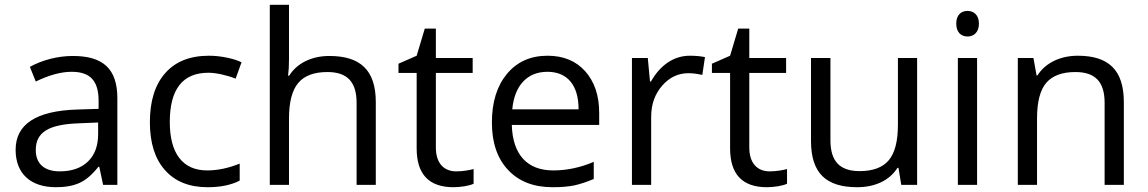

<svg xmlns="http://www.w3.org/2000/svg" viewBox="-20 -780 4842 810"><path d="M475.1 0V-365.2C475.1 -490.2 414.6 -543.9 287.1 -543.9C224.1 -543.9 158.7 -526.9 106 -498L130.9 -436C187 -463.4 237.8 -477.1 282.2 -477.1C361.8 -477.1 396 -438 396 -354V-320.8L305.2 -317.9C132.3 -312.5 45.9 -255.9 45.9 -147.9C45.9 -46.9 109.9 9.8 215.8 9.8C255.4 9.8 288.6 3.9 315.4 -8.3C341.8 -20 368.2 -42.5 395 -76.2H398.9L415 0ZM231.9 -57.1C168 -57.1 130.9 -88.4 130.9 -147C130.9 -221.7 184.1 -255.4 313 -259.8L394 -263.2V-214.8C394 -165 379.9 -126.5 351.1 -98.6C322.3 -70.8 282.2 -57.1 231.9 -57.1Z M856 9.8C910.2 9.8 955.6 0.5 991.2 -18.1V-89.8C944.3 -70.8 898.4 -61 854 -61C750 -61 696.3 -133.8 696.3 -265.1C696.3 -403.8 750.5 -473.1 859.4 -473.1C892.1 -473.1 938.5 -462.4 974.1 -448.2L999 -517.1C984.4 -524.4 964.4 -531.2 938.5 -536.6C912.6 -542 887.2 -544.9 861.3 -544.9C781.7 -544.9 720.2 -520.5 677.2 -471.7C633.8 -422.9 612.3 -353.5 612.3 -264.2C612.3 -176.8 633.8 -109.4 676.3 -62C718.8 -14.2 778.3 9.8 856 9.8Z M1565.4 0V-349.1C1565.4 -484.4 1500 -543.9 1369.1 -543.9C1293.5 -543.9 1231.9 -512.2 1200.2 -460.9H1195.3C1197.8 -479 1199.2 -502 1199.2 -529.8V-759.8H1118.2V0H1199.2V-279.8C1199.2 -349.6 1212.4 -399.4 1238.3 -430.2C1264.2 -460.9 1305.2 -476.1 1361.3 -476.1C1445.8 -476.1 1484.4 -433.6 1484.4 -346.2V0Z M1904.8 -57.1C1851.6 -57.1 1818.8 -92.8 1818.8 -157.2V-472.2H1974.1V-535.2H1818.8V-659.2H1772L1737.8 -544.9L1661.1 -511.2V-472.2H1737.8V-153.8C1737.8 -44.9 1789.6 9.8 1893.1 9.8C1906.7 9.8 1922.4 8.3 1939.5 5.9C1956.5 2.9 1969.2 -0.5 1978 -4.9V-66.9C1962.4 -62.5 1933.6 -57.1 1904.8 -57.1Z M2311 9.8C2347.2 9.8 2377.9 7.3 2403.8 2C2429.2 -3.9 2456.1 -12.7 2484.9 -24.9V-97.2C2428.7 -73.2 2371.6 -61 2314 -61C2204.6 -61 2142.6 -127.4 2139.2 -252.9H2507.8V-304.2C2507.8 -376.5 2488.3 -434.6 2449.2 -479C2410.2 -522.9 2356.9 -544.9 2290 -544.9C2218.3 -544.9 2161.6 -519.5 2119.1 -468.8C2076.7 -418 2055.2 -349.6 2055.2 -263.2C2055.2 -177.7 2078.1 -110.8 2124 -62.5C2169.4 -14.2 2231.9 9.8 2311 9.8ZM2289.1 -477.1C2373.5 -477.1 2420.9 -420.9 2420.9 -318.8H2141.1C2150.4 -418 2203.1 -477.1 2289.1 -477.1Z M2890.1 -544.9C2823.2 -544.9 2765.6 -505.9 2726.1 -436H2722.2L2712.9 -535.2H2646V0H2727.1V-287.1C2727.1 -339.4 2742.7 -383.3 2773.4 -418.5C2804.2 -453.6 2840.8 -471.2 2884.3 -471.2C2901.4 -471.2 2920.9 -468.8 2942.9 -463.9L2954.1 -539.1C2935.1 -543 2914.1 -544.9 2890.1 -544.9Z M3227.1 -57.1C3173.8 -57.1 3141.1 -92.8 3141.1 -157.2V-472.2H3296.4V-535.2H3141.1V-659.2H3094.2L3060.1 -544.9L2983.4 -511.2V-472.2H3060.1V-153.8C3060.1 -44.9 3111.8 9.8 3215.3 9.8C3229 9.8 3244.6 8.3 3261.7 5.9C3278.8 2.9 3291.5 -0.5 3300.3 -4.9V-66.9C3284.7 -62.5 3255.9 -57.1 3227.1 -57.1Z M3401.4 -535.2V-185.1C3401.4 -48.8 3465.8 9.8 3596.2 9.8C3671.9 9.8 3732.9 -19 3766.1 -71.8H3770.5L3782.2 0H3849.1V-535.2H3768.1V-253.9C3768.1 -184.6 3755.4 -134.8 3729.5 -104C3703.6 -73.2 3662.6 -58.1 3606.4 -58.1C3522 -58.1 3483.4 -100.6 3483.4 -188V-535.2Z M4102.1 -535.2H4021V0H4102.1ZM4014.2 -680.2C4014.2 -643.6 4034.7 -626 4062 -626C4087.9 -626 4109.9 -643.6 4109.9 -680.2C4109.9 -716.8 4087.9 -733.9 4062 -733.9C4034.7 -733.9 4014.2 -717.3 4014.2 -680.2Z M4721.2 0V-349.1C4721.2 -485.8 4655.8 -544.9 4526.9 -544.9C4453.1 -544.9 4390.1 -514.6 4356.9 -461.9H4353L4339.8 -535.2H4273.9V0H4355V-280.8C4355 -350.6 4368.2 -400.4 4394 -430.7C4419.9 -460.9 4460.9 -476.1 4517.1 -476.1C4601.6 -476.1 4640.1 -433.6 4640.1 -346.2V0Z"/></svg>

Font: Samim
Style: Regular
Weight: 400
Foundry: DejaVu fonts team - Redesigned by Saber Rastikerdar
Version: Version 4.0.5